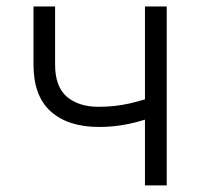

<svg xmlns="http://www.w3.org/2000/svg" viewBox="-20 -562 607 582"><path d="M279.8 -177.2Q186.5 -177.2 134 -224.1Q81.5 -271 81.5 -366.7V-542.5H147V-366.7Q147 -299.3 182.6 -268.8Q218.3 -238.3 278.8 -238.3Q328.6 -238.3 372.3 -248.3Q416 -258.3 460.9 -274.9V-212.4Q428.2 -201.2 399.2 -193.4Q370.1 -185.5 341.1 -181.4Q312 -177.2 279.8 -177.2ZM419.4 0V-542.5H485.4V0Z"/></svg>

Font: Inter 16pt Light
Style: Regular
Weight: 300
Version: Version 4.001;git-66647c0bb